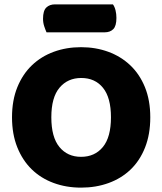

<svg xmlns="http://www.w3.org/2000/svg" viewBox="-20 -841 743 879"><path d="M35 -304Q35 -382 59.5 -442Q84 -502 126.5 -542.5Q169 -583 226.5 -604Q284 -625 351 -625Q418 -625 475.5 -604Q533 -583 576 -542.5Q619 -502 643.5 -442Q668 -382 668 -304Q668 -226 644 -165.5Q620 -105 577.5 -64.5Q535 -24 477 -3Q419 18 351 18Q283 18 225 -3.5Q167 -25 125 -66Q83 -107 59 -167Q35 -227 35 -304ZM215 -304Q215 -213 252 -168Q289 -123 351 -123Q414 -123 451 -168Q488 -213 488 -304Q488 -394 451.5 -439Q415 -484 352 -484Q290 -484 252.5 -439.5Q215 -395 215 -304ZM193 -693Q188 -704 182.5 -720.5Q177 -737 177 -755Q177 -792 192 -806.5Q207 -821 232 -821H497Q505 -810 509 -793.5Q513 -777 513 -759Q513 -722 498.5 -707.5Q484 -693 459 -693Z"/></svg>

Font: Baloo Tamma
Style: Regular
Weight: 400
Designer: Divya Kowshik and Ek Type
Foundry: Ek Type
Version: Version 1.007;PS 1.000;hotconv 1.0.88;makeotf.lib2.5.647800